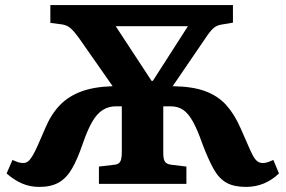

<svg xmlns="http://www.w3.org/2000/svg" viewBox="-20 -723 1124 755"><path d="M135 12Q97 12 65.5 -2Q34 -16 6 -41L29 -94Q40 -89 50 -85.5Q60 -82 71 -82Q81 -82 89 -87.5Q97 -93 106.5 -108Q116 -123 128 -150Q140 -177 158 -219Q180 -272 214 -308Q248 -344 299 -363Q350 -382 423 -384L288 -577Q272 -599 258 -611.5Q244 -624 224 -627L178 -633V-703H896V-634L849 -626Q831 -623 818 -611Q805 -599 788 -573L659 -384Q737 -383 787 -364.5Q837 -346 869.5 -310Q902 -274 926 -219Q942 -183 953 -157.5Q964 -132 972.5 -115Q981 -98 990.5 -90Q1000 -82 1013 -82Q1024 -82 1034 -85.5Q1044 -89 1055 -94L1077 -41Q1050 -15 1017.5 -1.5Q985 12 947 12Q900 12 870.5 -4.5Q841 -21 820 -58.5Q799 -96 776 -157Q756 -214 738 -246Q720 -278 699.5 -291.5Q679 -305 650 -305H622V-122Q622 -96 629 -86.5Q636 -77 655 -75L713 -68V0H369V-68L428 -75Q441 -76 447.5 -81.5Q454 -87 456.5 -97.5Q459 -108 459 -126V-305H436Q407 -305 384 -290.5Q361 -276 342.5 -244Q324 -212 305 -157Q285 -98 263.5 -60.5Q242 -23 211.5 -5.5Q181 12 135 12ZM576 -405H581L719 -620H435Z"/></svg>

Font: Literata 18pt
Style: Bold
Weight: 700
Designer: Latin by Veronika Burian and Jose Scaglione. Greek by Irene Vlachou. Cyrillic by Vera Evstafieva.
Foundry: TypeTogether
Version: Version 3.103;gftools[0.9.29]